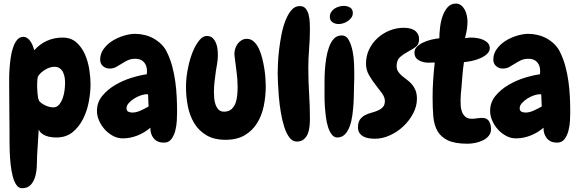

<svg xmlns="http://www.w3.org/2000/svg" viewBox="-20 -753 3177 1053"><path d="M476.6 -291Q476.6 -248 467.3 -196.8Q458 -145.5 436 -101.6Q414.1 -57.6 378.4 -28.3Q342.8 1 289.1 1Q275.4 1 260.7 -1Q246.1 -2.9 232.9 -7.8Q219.7 -12.7 209 -21Q198.2 -29.3 192.4 -43L183.6 97.7Q182.6 120.1 182.1 151.4Q181.6 182.6 174.3 210.9Q167 239.3 149.9 259.3Q132.8 279.3 100.6 279.3Q82 279.3 69.3 260.3Q56.6 241.2 49.3 211.9Q42 182.6 38.1 146.5Q34.2 110.4 33.2 77.1Q32.2 43.9 32.2 16.6Q32.2 -10.7 32.2 -23.4Q32.2 -88.9 31.2 -153.8Q30.3 -218.8 30.3 -284.2Q30.3 -295.9 30.3 -320.8Q30.3 -345.7 32.2 -375Q34.2 -404.3 38.6 -435.5Q43 -466.8 51.8 -492.7Q60.5 -518.6 74.2 -534.7Q87.9 -550.8 107.4 -550.8Q120.1 -550.8 130.4 -543.5Q140.6 -536.1 147.9 -524.9Q155.3 -513.7 160.2 -501Q165 -488.3 168 -477.5Q198.2 -511.7 237.8 -529.3Q277.3 -546.9 322.3 -546.9Q369.1 -546.9 398.9 -520.5Q428.7 -494.1 445.8 -455.1Q462.9 -416 469.7 -371.6Q476.6 -327.1 476.6 -291ZM336.9 -298.8Q336.9 -313.5 334.5 -328.6Q332 -343.8 325.7 -356.9Q319.3 -370.1 307.6 -378.4Q295.9 -386.7 278.3 -386.7Q254.9 -386.7 229 -371.6Q203.1 -356.4 190.4 -336.9Q185.5 -329.1 184.6 -311.5Q183.6 -293.9 183.6 -285.2Q183.6 -278.3 184.1 -267.1Q184.6 -255.9 185.5 -244.1Q186.5 -232.4 188 -221.7Q189.5 -210.9 192.4 -205.1Q195.3 -196.3 205.1 -189Q214.8 -181.6 226.6 -175.8Q238.3 -169.9 250.5 -167Q262.7 -164.1 271.5 -164.1Q292 -164.1 304.7 -179.7Q317.4 -195.3 324.7 -216.8Q332 -238.3 334.5 -261.2Q336.9 -284.2 336.9 -298.8Z M951.2 -137.7Q951.2 -120.1 949.7 -91.8Q948.2 -63.5 941.4 -36.6Q934.6 -9.8 919.9 9.8Q905.3 29.3 878.9 29.3Q842.8 29.3 823.2 5.9Q803.7 -17.6 804.7 -52.7Q773.4 -25.4 733.9 -9.8Q694.3 5.9 653.3 5.9Q625 5.9 599.6 -7.8Q574.2 -21.5 554.7 -43Q535.2 -64.5 523.4 -91.3Q511.7 -118.2 511.7 -144.5Q511.7 -191.4 540.5 -226.6Q569.3 -261.7 611.3 -286.6Q653.3 -311.5 700.7 -326.2Q748 -340.8 785.2 -345.7Q785.2 -350.6 785.6 -354.5Q786.1 -358.4 786.1 -363.3Q786.1 -393.6 769.5 -412.1Q752.9 -430.7 722.7 -430.7Q698.2 -430.7 680.7 -422.4Q663.1 -414.1 647.5 -403.8Q631.8 -393.6 616.2 -385.3Q600.6 -377 581.1 -377Q559.6 -377 544.4 -390.6Q529.3 -404.3 529.3 -425.8Q529.3 -458 548.3 -484.4Q567.4 -510.7 596.2 -528.8Q625 -546.9 658.7 -557.1Q692.4 -567.4 720.7 -567.4Q747.1 -567.4 773.4 -561Q799.8 -554.7 823.2 -541.5Q846.7 -528.3 865.7 -509.3Q884.8 -490.2 896.5 -464.8Q914.1 -428.7 924.8 -388.2Q935.5 -347.7 941.4 -305.2Q947.3 -262.7 949.2 -220.2Q951.2 -177.7 951.2 -137.7ZM794.9 -168.9 792 -235.4Q790 -235.4 788.1 -235.8Q786.1 -236.3 784.2 -236.3Q771.5 -236.3 752.4 -230Q733.4 -223.6 715.8 -212.4Q698.2 -201.2 686 -187.5Q673.8 -173.8 673.8 -159.2Q673.8 -145.5 683.6 -140.6Q693.4 -135.7 706.1 -135.7Q727.5 -135.7 752 -147Q776.4 -158.2 794.9 -168.9Z M1437.5 -279.3Q1437.5 -225.6 1426.8 -172.9Q1416 -120.1 1390.6 -78.6Q1365.2 -37.1 1322.8 -11.7Q1280.3 13.7 1216.8 13.7Q1154.3 13.7 1112.3 -11.2Q1070.3 -36.1 1045.4 -77.1Q1020.5 -118.2 1010.3 -169.9Q1000 -221.7 1000 -275.4Q1000 -334 1013.7 -391.6Q1016.6 -407.2 1024.9 -435.1Q1033.2 -462.9 1046.4 -489.7Q1059.6 -516.6 1076.7 -536.1Q1093.8 -555.7 1114.3 -555.7Q1133.8 -555.7 1145.5 -544.9Q1157.2 -534.2 1164.1 -518.1Q1170.9 -502 1172.9 -483.9Q1174.8 -465.8 1174.8 -451.2Q1174.8 -428.7 1171.4 -407.2Q1168 -385.7 1164.1 -364.3Q1160.2 -335 1156.7 -305.7Q1153.3 -276.4 1153.3 -247.1Q1153.3 -232.4 1154.8 -214.4Q1156.2 -196.3 1162.1 -179.7Q1168 -163.1 1178.7 -151.9Q1189.5 -140.6 1209 -140.6Q1234.4 -140.6 1249.5 -154.3Q1264.6 -168 1272 -188.5Q1279.3 -209 1281.2 -232.4Q1283.2 -255.9 1283.2 -275.4Q1283.2 -318.4 1277.3 -359.9Q1271.5 -401.4 1266.6 -444.3Q1265.6 -449.2 1265.6 -458Q1265.6 -472.7 1270.5 -487.3Q1275.4 -502 1284.2 -513.7Q1293 -525.4 1305.7 -532.7Q1318.4 -540 1334 -540Q1355.5 -540 1372.1 -524.9Q1388.7 -509.8 1399.9 -485.8Q1411.1 -461.9 1418.5 -432.1Q1425.8 -402.3 1430.2 -373.5Q1434.6 -344.7 1436 -319.3Q1437.5 -293.9 1437.5 -279.3Z M1679.7 -591.8Q1679.7 -539.1 1675.3 -485.8Q1670.9 -432.6 1670.9 -378.9Q1670.9 -309.6 1675.3 -240.2Q1679.7 -170.9 1679.7 -100.6Q1679.7 -83 1677.7 -61Q1675.8 -39.1 1668.5 -20.5Q1661.1 -2 1646.5 10.7Q1631.8 23.4 1607.4 23.4Q1584 23.4 1566.9 0.5Q1549.8 -22.5 1538.6 -58.1Q1527.3 -93.8 1520 -137.7Q1512.7 -181.6 1509.3 -223.1Q1505.9 -264.6 1504.4 -299.3Q1502.9 -334 1502.9 -350.6Q1502.9 -369.1 1504.4 -404.3Q1505.9 -439.5 1510.7 -480.5Q1515.6 -521.5 1523.9 -564Q1532.2 -606.4 1545.9 -641.1Q1559.6 -675.8 1578.6 -697.8Q1597.7 -719.7 1624 -719.7Q1645.5 -719.7 1656.7 -705.6Q1668 -691.4 1672.9 -671.4Q1677.7 -651.4 1678.7 -629.4Q1679.7 -607.4 1679.7 -591.8Z M1915 -681.6Q1915 -668 1907.7 -657.2Q1900.4 -646.5 1888.7 -638.2Q1877 -629.9 1863.3 -625.5Q1849.6 -621.1 1837.9 -621.1Q1818.4 -621.1 1803.7 -630.9Q1789.1 -640.6 1789.1 -661.1Q1789.1 -675.8 1796.4 -687Q1803.7 -698.2 1814.5 -705.6Q1825.2 -712.9 1838.9 -716.8Q1852.5 -720.7 1865.2 -720.7Q1883.8 -720.7 1899.4 -711.9Q1915 -703.1 1915 -681.6ZM1922.9 -349.6Q1922.9 -335.9 1922.9 -320.8Q1922.9 -305.7 1921.9 -292Q1920.9 -275.4 1920.9 -247.6Q1920.9 -219.7 1918.9 -187.5Q1917 -155.3 1912.6 -122.1Q1908.2 -88.9 1898.4 -61.5Q1888.7 -34.2 1872.6 -17.1Q1856.4 0 1832 1Q1813.5 2 1800.8 -13.7Q1788.1 -29.3 1779.8 -54.2Q1771.5 -79.1 1767.6 -109.9Q1763.7 -140.6 1761.7 -169.4Q1759.8 -198.2 1759.8 -222.7Q1759.8 -247.1 1759.8 -258.8Q1759.8 -274.4 1759.8 -303.2Q1759.8 -332 1761.7 -365.2Q1763.7 -398.4 1769 -432.6Q1774.4 -466.8 1784.7 -495.1Q1794.9 -523.4 1811.5 -541Q1828.1 -558.6 1853.5 -558.6Q1879.9 -558.6 1893.6 -532.2Q1907.2 -505.9 1914.1 -470.7Q1920.9 -435.5 1921.9 -400.9Q1922.9 -366.2 1922.9 -349.6Z M2278.3 -537.1Q2278.3 -508.8 2259.3 -495.1Q2240.2 -481.4 2216.8 -469.2Q2193.4 -457 2174.3 -440.4Q2155.3 -423.8 2155.3 -390.6Q2155.3 -373 2163.6 -360.4Q2171.9 -347.7 2184.1 -337.4Q2196.3 -327.1 2210.9 -316.4Q2225.6 -305.7 2237.8 -292Q2250 -278.3 2258.3 -258.8Q2266.6 -239.3 2266.6 -210.9Q2266.6 -169.9 2245.6 -130.4Q2224.6 -90.8 2191.9 -60.1Q2159.2 -29.3 2118.2 -10.7Q2077.1 7.8 2037.1 7.8Q2020.5 7.8 2003.9 5.4Q1987.3 2.9 1974.1 -3.9Q1960.9 -10.7 1952.1 -22.9Q1943.4 -35.2 1943.4 -54.7Q1943.4 -82 1954.1 -97.2Q1964.8 -112.3 1981.4 -121.1Q1998 -129.9 2017.1 -134.8Q2036.1 -139.6 2052.7 -147Q2069.3 -154.3 2080.1 -166Q2090.8 -177.7 2090.8 -199.2Q2090.8 -219.7 2074.7 -241.7Q2058.6 -263.7 2039.1 -288.6Q2019.5 -313.5 2003.4 -341.8Q1987.3 -370.1 1987.3 -404.3Q1987.3 -446.3 2004.4 -481.9Q2021.5 -517.6 2050.3 -543.9Q2079.1 -570.3 2116.2 -585.4Q2153.3 -600.6 2194.3 -600.6Q2210 -600.6 2225.1 -597.7Q2240.2 -594.7 2252 -587.4Q2263.7 -580.1 2271 -567.9Q2278.3 -555.7 2278.3 -537.1Z M2544.9 35.2Q2475.6 35.2 2437 17.1Q2398.4 -1 2379.4 -34.2Q2360.4 -67.4 2356.4 -114.3Q2352.5 -161.1 2352.5 -218.8Q2352.5 -264.6 2355.5 -311Q2358.4 -357.4 2364.3 -410.2Q2350.6 -410.2 2342.8 -409.7Q2335 -409.2 2330.1 -409.2Q2298.8 -409.2 2275.9 -422.9Q2252.9 -436.5 2252.9 -464.8Q2252.9 -482.4 2266.1 -496.1Q2279.3 -509.8 2299.8 -519.5Q2320.3 -529.3 2344.2 -535.2Q2368.2 -541 2389.6 -543Q2389.6 -570.3 2393.6 -603.5Q2397.5 -636.7 2407.7 -665.5Q2418 -694.3 2435.5 -713.9Q2453.1 -733.4 2480.5 -733.4Q2496.1 -733.4 2508.3 -724.1Q2520.5 -714.8 2528.3 -700.7Q2536.1 -686.5 2540 -668.9Q2543.9 -651.4 2543.9 -634.8Q2543.9 -615.2 2541 -594.7Q2538.1 -574.2 2530.3 -543.9Q2546.9 -545.9 2552.7 -546.4Q2558.6 -546.9 2563.5 -546.9Q2580.1 -546.9 2598.1 -543.9Q2616.2 -541 2631.3 -534.2Q2646.5 -527.3 2656.2 -516.1Q2666 -504.9 2666 -489.3Q2666 -471.7 2651.9 -458Q2637.7 -444.3 2616.2 -434.6Q2594.7 -424.8 2570.3 -419.4Q2545.9 -414.1 2524.4 -412.1Q2518.6 -372.1 2516.1 -338.4Q2513.7 -304.7 2510.7 -270.5Q2508.8 -253.9 2507.3 -236.8Q2505.9 -219.7 2505.9 -202.1Q2505.9 -189.5 2506.8 -172.4Q2507.8 -155.3 2513.7 -139.6Q2519.5 -124 2532.2 -112.8Q2544.9 -101.6 2567.4 -101.6Q2581.1 -101.6 2595.7 -104Q2610.4 -106.4 2625 -106.4Q2650.4 -106.4 2661.6 -88.9Q2672.9 -71.3 2672.9 -43.9Q2672.9 -23.4 2660.6 -8.3Q2648.4 6.8 2629.9 16.1Q2611.3 25.4 2588.4 30.3Q2565.4 35.2 2544.9 35.2Z M3107.4 -137.7Q3107.4 -120.1 3106 -91.8Q3104.5 -63.5 3097.7 -36.6Q3090.8 -9.8 3076.2 9.8Q3061.5 29.3 3035.2 29.3Q2999 29.3 2979.5 5.9Q2960 -17.6 2960.9 -52.7Q2929.7 -25.4 2890.1 -9.8Q2850.6 5.9 2809.6 5.9Q2781.2 5.9 2755.9 -7.8Q2730.5 -21.5 2710.9 -43Q2691.4 -64.5 2679.7 -91.3Q2668 -118.2 2668 -144.5Q2668 -191.4 2696.8 -226.6Q2725.6 -261.7 2767.6 -286.6Q2809.6 -311.5 2856.9 -326.2Q2904.3 -340.8 2941.4 -345.7Q2941.4 -350.6 2941.9 -354.5Q2942.4 -358.4 2942.4 -363.3Q2942.4 -393.6 2925.8 -412.1Q2909.2 -430.7 2878.9 -430.7Q2854.5 -430.7 2836.9 -422.4Q2819.3 -414.1 2803.7 -403.8Q2788.1 -393.6 2772.5 -385.3Q2756.8 -377 2737.3 -377Q2715.8 -377 2700.7 -390.6Q2685.5 -404.3 2685.5 -425.8Q2685.5 -458 2704.6 -484.4Q2723.6 -510.7 2752.4 -528.8Q2781.2 -546.9 2814.9 -557.1Q2848.6 -567.4 2877 -567.4Q2903.3 -567.4 2929.7 -561Q2956.1 -554.7 2979.5 -541.5Q3002.9 -528.3 3022 -509.3Q3041 -490.2 3052.7 -464.8Q3070.3 -428.7 3081.1 -388.2Q3091.8 -347.7 3097.7 -305.2Q3103.5 -262.7 3105.5 -220.2Q3107.4 -177.7 3107.4 -137.7ZM2951.2 -168.9 2948.2 -235.4Q2946.3 -235.4 2944.3 -235.8Q2942.4 -236.3 2940.4 -236.3Q2927.7 -236.3 2908.7 -230Q2889.6 -223.6 2872.1 -212.4Q2854.5 -201.2 2842.3 -187.5Q2830.1 -173.8 2830.1 -159.2Q2830.1 -145.5 2839.8 -140.6Q2849.6 -135.7 2862.3 -135.7Q2883.8 -135.7 2908.2 -147Q2932.6 -158.2 2951.2 -168.9Z"/></svg>

Font: Chewy
Style: Regular
Weight: 400
Version: Version 1.001